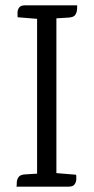

<svg xmlns="http://www.w3.org/2000/svg" viewBox="-20 -697 350 717"><path d="M190.6 -647.1V0H118.5V-647.7ZM190.8 -50.5 264.2 -44.5Q265.2 -39.5 265 -28.6Q264.8 -17.7 258.8 -8.9Q252.9 0 236.6 0H41.6Q42.6 -5 42.7 -15.4Q42.8 -25.7 49 -35.2Q55.3 -44.7 72.9 -45.7L118.5 -48.5ZM119.1 -626.6 45.7 -632.6Q45.7 -637.6 45.4 -648.5Q45.2 -659.4 51.1 -668.2Q57.1 -677.1 73.4 -677.1H268.3Q268.3 -672.1 267.7 -661.7Q267.1 -651.4 261.4 -642Q255.7 -632.6 237 -631.4L191.4 -628.6Z"/></svg>

Font: Karma Variable Light
Style: Regular
Weight: 300
Designer: Joana Correia
Foundry: Indian Type Foundry
Version: Version 3.000